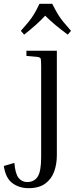

<svg xmlns="http://www.w3.org/2000/svg" viewBox="-110 -760 416 1003"><path d="M28 -468V-495H187V52Q187 97 173 136Q159 175 126.5 199Q94 223 39 223Q-10 223 -45.5 196.5Q-81 170 -90 107L-35 91Q-30 149 -12.5 170Q5 191 32 191Q68 191 86.5 163.5Q105 136 105 60V-414Q105 -449 102 -455Q99 -461 83 -463ZM261 -599 244 -579Q210 -604 180.5 -628.5Q151 -653 126 -678Q103 -653 75.5 -628.5Q48 -604 16 -579L-1 -599Q23 -626 39 -645.5Q55 -665 68 -686.5Q81 -708 96 -740H163Q179 -708 192 -686.5Q205 -665 221 -645.5Q237 -626 261 -599Z"/></svg>

Font: Inria Serif
Style: Regular
Weight: 400
Designer: Black Foundry Team
Foundry: Black Foundry
Version: Version 1.000; ttfautohint (v1.8.3)